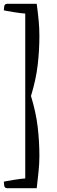

<svg xmlns="http://www.w3.org/2000/svg" viewBox="-32 -751 299 1004"><path d="M130 -249Q156 -164 165 -88Q174 -12 174 65Q174 105 169.5 147Q165 189 160 233H5Q-8 233 -10 219Q-12 205 -12 199Q-12 199 2.5 196Q17 193 37 190Q57 187 75 184.5Q93 182 100 182V-680Q93 -680 75 -682.5Q57 -685 37 -688Q17 -691 2.5 -694Q-12 -697 -12 -697Q-12 -703 -10 -717Q-8 -731 5 -731H160Q166 -687 170 -645.5Q174 -604 174 -563Q174 -487 165 -410.5Q156 -334 130 -249Z"/></svg>

Font: Mate SC
Style: Regular
Weight: 400
Designer: Eduardo Rodriguez Tunni
Foundry: Eduardo Rodriguez Tunni
Version: Version 1.003; ttfautohint (v1.8.4.7-5d5b);gftools[0.9.24]